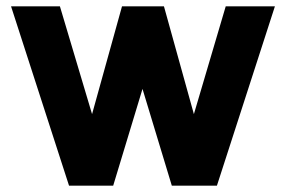

<svg xmlns="http://www.w3.org/2000/svg" viewBox="-20 -589 907 609"><path d="M525 0H668L852 -569H696L595 -227L500 -569H367L272 -227L170 -569H15L199 0H339L432 -307Z"/></svg>

Font: All Genders v4
Style: Bold
Weight: 700
Designer: Rassam Alawdi
Foundry: Rassam Art
Version: Version 3.100;FEAKit 1.0